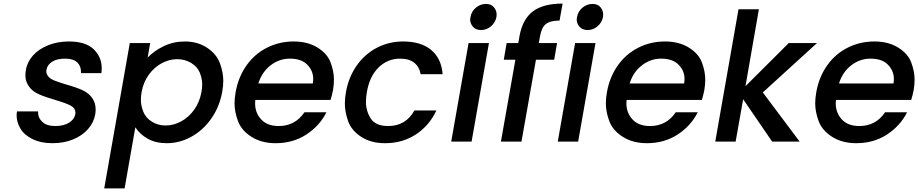

<svg xmlns="http://www.w3.org/2000/svg" viewBox="-20 -792 5136 1074"><path d="M273 9Q208 9 161 -14.5Q114 -38 93.5 -74Q73 -110 73 -146Q73 -157 75 -169H193Q193 -165 193 -162Q193 -132 217.5 -109.5Q242 -87 288 -87Q336 -87 366 -105.5Q396 -124 401 -153Q402 -158 402 -162Q402 -186 377.5 -200Q353 -214 292 -232Q233 -249 197 -265Q161 -281 141.5 -309Q122 -337 122 -370Q122 -385 125 -401Q132 -445 164.5 -481.5Q197 -518 249.5 -539Q302 -560 365 -560Q459 -560 504 -516.5Q549 -473 549 -410Q549 -397 547 -383H433Q433 -387 433 -391Q433 -423 411.5 -443.5Q390 -464 344 -464Q299 -464 272 -447Q245 -430 240 -402Q239 -397 239 -392Q239 -377 251 -363.5Q263 -350 284.5 -341.5Q306 -333 348 -320Q406 -304 441.5 -287.5Q477 -271 496 -243.5Q515 -216 515 -181Q515 -168 513 -154Q505 -107 472.5 -70Q440 -33 388.5 -12Q337 9 273 9Z M806 -470Q842 -508 896.5 -534Q951 -560 1014 -560Q1086 -560 1139 -524.5Q1192 -489 1210.5 -437.5Q1229 -386 1229 -341Q1229 -311 1223 -278Q1208 -195 1162.5 -129.5Q1117 -64 1051 -27.5Q985 9 913 9Q850 9 805.5 -16.5Q761 -42 737 -80L677 262H563L706 -551H820ZM1107 -278Q1111 -300 1111 -320Q1111 -351 1098 -384.5Q1085 -418 1050 -439.5Q1015 -461 971 -461Q928 -461 886 -439Q844 -417 813 -375Q782 -333 772 -276Q768 -254 768 -234Q768 -203 781 -168.5Q794 -134 828.5 -112Q863 -90 906 -90Q950 -90 992.5 -112.5Q1035 -135 1066 -178Q1097 -221 1107 -278Z M1843 -289Q1837 -258 1829 -233H1408Q1407 -223 1407 -213Q1407 -161 1441 -124Q1475 -87 1539 -87Q1631 -87 1683 -164H1806Q1768 -88 1693.5 -39.5Q1619 9 1522 9Q1443 9 1387 -26.5Q1331 -62 1311.5 -114Q1292 -166 1292 -214Q1292 -243 1298 -276Q1313 -361 1358.5 -425.5Q1404 -490 1473 -525Q1542 -560 1623 -560Q1701 -560 1756 -526Q1811 -492 1829.5 -442Q1848 -392 1848 -347Q1848 -319 1843 -289ZM1730 -325Q1732 -338 1732 -351Q1732 -396 1699 -430Q1666 -464 1601 -464Q1542 -464 1493.5 -426.5Q1445 -389 1425 -325Z M1915 -276Q1930 -361 1975.5 -425.5Q2021 -490 2088.5 -525Q2156 -560 2235 -560Q2335 -560 2392 -512.5Q2449 -465 2456 -377H2333Q2326 -418 2297 -441Q2268 -464 2218 -464Q2148 -464 2097.5 -414.5Q2047 -365 2032 -276Q2027 -247 2027 -222Q2027 -171 2054 -129Q2081 -87 2151 -87Q2250 -87 2298 -174H2421Q2382 -90 2307 -40.5Q2232 9 2134 9Q2055 9 2000.5 -26.5Q1946 -62 1927.5 -114Q1909 -166 1909 -212Q1909 -242 1915 -276Z M2672 -624Q2641 -624 2625.5 -642.5Q2610 -661 2610 -682Q2610 -689 2612 -697Q2617 -728 2642 -749Q2667 -770 2698 -770Q2728 -770 2743 -751.5Q2758 -733 2758 -711Q2758 -704 2757 -697Q2751 -666 2726.5 -645Q2702 -624 2672 -624ZM2715 -551 2618 0H2504L2601 -551Z M3080 -458H2978L2897 0H2782L2863 -458H2798L2814 -551H2879L2886 -590Q2903 -685 2961 -728.5Q3019 -772 3127 -772L3110 -677Q3058 -677 3033.5 -657.5Q3009 -638 3001 -590L2994 -551H3096Z M3268 -624Q3237 -624 3221.5 -642.5Q3206 -661 3206 -682Q3206 -689 3208 -697Q3213 -728 3238 -749Q3263 -770 3294 -770Q3324 -770 3339 -751.5Q3354 -733 3354 -711Q3354 -704 3353 -697Q3347 -666 3322.5 -645Q3298 -624 3268 -624ZM3311 -551 3214 0H3100L3197 -551Z M3920 -289Q3914 -258 3906 -233H3485Q3484 -223 3484 -213Q3484 -161 3518 -124Q3552 -87 3616 -87Q3708 -87 3760 -164H3883Q3845 -88 3770.5 -39.5Q3696 9 3599 9Q3520 9 3464 -26.5Q3408 -62 3388.5 -114Q3369 -166 3369 -214Q3369 -243 3375 -276Q3390 -361 3435.5 -425.5Q3481 -490 3550 -525Q3619 -560 3700 -560Q3778 -560 3833 -526Q3888 -492 3906.5 -442Q3925 -392 3925 -347Q3925 -319 3920 -289ZM3807 -325Q3809 -338 3809 -351Q3809 -396 3776 -430Q3743 -464 3678 -464Q3619 -464 3570.5 -426.5Q3522 -389 3502 -325Z M4247 -275 4453 0H4299L4137 -237L4095 0H3981L4111 -740H4225L4150 -310L4392 -551H4550Z M5091 -289Q5085 -258 5077 -233H4656Q4655 -223 4655 -213Q4655 -161 4689 -124Q4723 -87 4787 -87Q4879 -87 4931 -164H5054Q5016 -88 4941.5 -39.5Q4867 9 4770 9Q4691 9 4635 -26.5Q4579 -62 4559.5 -114Q4540 -166 4540 -214Q4540 -243 4546 -276Q4561 -361 4606.5 -425.5Q4652 -490 4721 -525Q4790 -560 4871 -560Q4949 -560 5004 -526Q5059 -492 5077.5 -442Q5096 -392 5096 -347Q5096 -319 5091 -289ZM4978 -325Q4980 -338 4980 -351Q4980 -396 4947 -430Q4914 -464 4849 -464Q4790 -464 4741.5 -426.5Q4693 -389 4673 -325Z"/></svg>

Font: Fz Poppins Med
Style: Italic
Weight: 500
Italic angle: -10°
Designer: Ninad Kale (Devanagari), Jonny Pinhorn (Latin)
Foundry: Indian Type Foundry
Version: Vit hóa bi Vntype.Com & FontZin.Com